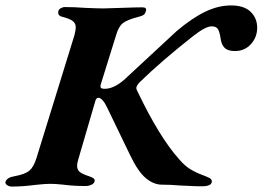

<svg xmlns="http://www.w3.org/2000/svg" viewBox="-62 -681 967 707"><path d="M-42 -11Q-36 -28 -9 -32Q30 -39 46 -52.5Q62 -66 72 -98L212 -551Q217 -571 217 -580Q217 -595 206 -603.5Q195 -612 168 -619Q149 -623 153 -640Q154 -646 161.5 -650.5Q169 -655 177 -655Q213 -655 252 -652Q298 -650 318 -650Q335 -650 385 -652Q439 -654 462 -654Q480 -654 475 -640Q473 -631 467 -626.5Q461 -622 448 -619Q405 -608 389.5 -595Q374 -582 365 -550L309 -370Q308 -367 308 -363Q308 -358 311.5 -356Q315 -354 324 -354Q363 -354 410 -401L589 -567Q646 -615 694 -638Q742 -661 789 -661Q837 -661 861 -637.5Q885 -614 885 -579Q885 -544 862 -518.5Q839 -493 803 -493Q777 -493 765 -505Q753 -517 750 -541Q747 -562 741 -573Q735 -584 717 -584Q695 -584 649 -548Q532 -456 451 -377Q440 -364 440 -357Q440 -352 443 -347Q525 -175 599 -93Q618 -71 638 -58.5Q658 -46 685 -36Q701 -30 709.5 -25.5Q718 -21 718 -13Q718 5 681 5Q658 5 634 3.5Q610 2 600 2Q567 -1 534 -1Q504 -1 475 -25Q446 -49 417 -110L332 -286Q324 -303 315.5 -312Q307 -321 301 -321Q292 -321 289 -309L228 -100Q222 -82 222 -70Q222 -56 231.5 -48Q241 -40 266 -32Q278 -28 283 -24Q288 -20 286 -12Q284 -5 274 -0.5Q264 4 253 4Q208 4 171 -1Q162 -2 149 -3Q136 -4 120 -4Q103 -4 67 0Q21 6 -18 6Q-28 6 -35.5 1Q-43 -4 -42 -11Z"/></svg>

Font: EB Garamond
Style: Bold Italic
Weight: 700
Italic angle: -17.2°
Designer: Georg Duffner and Octavio Pardo
Foundry: Georg Duffner
Version: Version 1.000